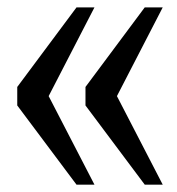

<svg xmlns="http://www.w3.org/2000/svg" viewBox="-20 -502 482 522"><path d="M212.4 -215.3V-265.6L373.5 -481.9H422.4L297.9 -240.7L422.4 0H373.5ZM26.9 -215.3V-265.6L188 -481.9H236.8L112.3 -240.7L236.8 0H188Z"/></svg>

Font: Charis SIL Am
Style: Regular
Weight: 400
Foundry: SIL International
Version: Version 5.000